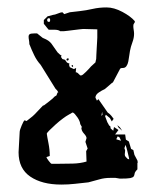

<svg xmlns="http://www.w3.org/2000/svg" viewBox="-20 -474 421 517"><path d="M187 -279Q189 -278 196 -271H199Q202 -271 211.5 -280.5Q221 -290 225 -295L237 -306Q237 -308 238 -311Q239 -314 239 -315Q239 -318 239.5 -327Q240 -336 240.5 -345.5Q241 -355 241.5 -363Q242 -371 242 -373V-395Q235 -395 222.5 -395.5Q210 -396 204 -396Q202 -396 194 -395Q186 -394 177.5 -393Q169 -392 161.5 -391Q154 -390 152 -390H142Q138 -394 125 -394H112Q111 -394 110 -395L98 -410V-420L108 -430L123 -434Q127 -434 135.5 -437.5Q144 -441 148 -441L153 -436L168 -441L194 -444Q212 -446 229.5 -450Q247 -454 267 -454Q287 -454 309.5 -442Q332 -430 343 -417V-415Q343 -413 341 -411Q339 -409 339 -404Q339 -399 340 -393.5Q341 -388 341 -383Q341 -372 336.5 -360Q332 -348 330 -337Q329 -332 328 -324Q327 -316 325.5 -308.5Q324 -301 320.5 -296Q317 -291 311 -291Q304 -291 303 -288L284 -252Q283 -252 279.5 -249Q276 -246 272 -242.5Q268 -239 264.5 -236Q261 -233 260 -233Q255 -231 246 -225Q237 -219 237 -211L241 -203L245 -207Q246 -206 249.5 -200.5Q253 -195 257.5 -189Q262 -183 265.5 -177.5Q269 -172 270 -171Q276 -167 280 -162L286 -154L281 -147L276 -156L265 -165L263 -161L269 -145L274 -136L277 -134L278 -128L285 -122L287 -132L299 -124L290 -112H317L319 -98L327 -93L333 -73L339 -70L342 -57L350 -42Q350 -40 350.5 -39Q351 -38 351 -37Q350 -35 350 -35V-34V-18Q343 -11 342.5 -6.5Q342 -2 340 1Q338 4 331 5.5Q324 7 303 7Q301 7 297 6Q293 5 291 5H277Q261 5 247.5 9Q234 13 218 17Q199 19 181.5 21Q164 23 145 23Q93 23 61.5 1.5Q30 -20 30 -64L33 -119Q33 -121 34.5 -126Q36 -131 38.5 -136.5Q41 -142 43 -146Q45 -150 47 -150L51 -148L54 -150Q69 -161 77 -170Q85 -179 96 -190H98Q102 -193 113 -201.5Q124 -210 127 -214L132 -217L135 -225H137Q135 -230 132 -232.5Q129 -235 127 -239L91 -297L89 -300Q79 -311 72 -325.5Q65 -340 60 -353L59 -355Q59 -361 58 -366Q57 -371 57 -375Q57 -380 60 -382Q63 -384 72 -384H80L95 -372Q105 -368 110 -364.5Q115 -361 118.5 -356.5Q122 -352 125.5 -346.5Q129 -341 135 -333Q143 -325 146 -324L144 -321L148 -315L155 -313L160 -306Q162 -304 167 -303L166 -299L168 -293L179 -288L185 -291L184 -280Q184 -279 185 -279ZM106 -114Q107 -106 110.5 -88.5Q114 -71 114 -54L105 -51Q105 -49 111 -41Q117 -33 119 -33H139Q156 -33 176 -33.5Q196 -34 213 -39L212 -67L216 -74L210 -92L213 -102Q213 -107 206 -114.5Q199 -122 199 -131H201L196 -140Q196 -143 194 -148Q192 -153 188.5 -158Q185 -163 181.5 -167Q178 -171 175 -171L163 -164Q159 -162 149.5 -155Q140 -148 130.5 -139.5Q121 -131 113.5 -123.5Q106 -116 106 -114ZM315 -75 317 -69 316 -58Q316 -54 318.5 -51.5Q321 -49 324 -46L328 -45L327 -50Q326 -55 323 -67Q320 -79 318 -84ZM293 -99 306 -95 302 -104 297 -107ZM112 -425Q107 -425 107 -420Q107 -415 112 -415Q115 -415 115 -420Q115 -425 112 -425ZM303 -131 309 -122 301 -129Q298 -131 296 -137ZM159 -315Q161 -317 163 -317Q165 -317 165 -315Q165 -311 161 -311Q159 -311 159 -315ZM175 -299Q177 -297 177 -296Q177 -294 175 -294Q173 -294 173 -298Q173 -299 174 -299ZM255 -173 253 -162 256 -165Z"/></svg>

Font: East Sea Dokdo
Style: Regular
Weight: 400
Designer: YoonDesign Inc.
Foundry: YoonDesign Inc.
Version: Version 1.00